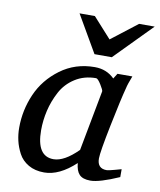

<svg xmlns="http://www.w3.org/2000/svg" viewBox="-83 -786 718 863"><g transform="rotate(10 276.5 -354.0)"><path d="M518 -27Q429 12 388 12Q353 12 337.5 -4.5Q322 -21 319 -56Q246 12 177 12Q135 12 105 -5.5Q75 -23 60 -51.5Q45 -80 38.5 -108.5Q32 -137 32 -167Q32 -247 64 -320.5Q96 -394 163.5 -444Q231 -494 320 -494Q374 -494 410 -458L425 -482H493Q478 -444 474 -425Q460 -373 434.5 -247.5Q409 -122 409 -93Q409 -47 452 -47Q460 -47 489 -55L518 -63ZM371 -392Q372 -398 357 -422Q342 -446 334 -446Q280 -446 238.5 -419.5Q197 -393 174.5 -350.5Q152 -308 141.5 -263Q131 -218 131 -173Q131 -54 208 -54Q257 -54 319 -116ZM553 -720 387 -551H308L210 -720H280L363 -628L482 -720Z"/></g></svg>

Font: Veleka
Style: Italic
Weight: 400
Italic angle: -12°
Designer: Stefan Peev, Context Ltd, 2016; SIL International, 1997-2014.
Foundry: Stefan Peev, Context Ltd, 2016
Version: Version 1.000